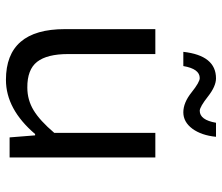

<svg xmlns="http://www.w3.org/2000/svg" viewBox="-70 -658 740 640"><g transform="rotate(90 300.0 -338.0)"><path d="M241.2 -688Q267.6 -688 301.8 -661.1Q335.9 -634.3 349.1 -633.8Q379.9 -633.8 389.2 -688H436Q431.2 -639.6 409.2 -609.4Q386.7 -579.1 354.5 -579.1Q322.3 -579.1 288.1 -606.4Q253.9 -633.8 240.2 -633.8Q209.5 -633.8 200.2 -579.1H152.8Q165 -688 241.2 -688ZM504.9 -485.8V0H438L431.2 -85H426.8Q343.8 12.2 246.1 12.2Q77.1 12.2 77.1 -184.1V-485.8H160.2V-194.8Q160.2 -125 186 -91.8Q211.9 -58.6 272 -59.1Q313 -59.1 347.7 -80.1Q382.3 -101.1 422.9 -148.9V-485.8Z"/></g></svg>

Font: SourceCodePro-Regular
Style: Regular
Weight: 400
Monospace: yes
Designer: Paul D. Hunt
Foundry: Adobe Systems Incorporated
Version: Version 1.009;PS 1.000;hotconv 1.0.70;makeotf.lib2.5.5900